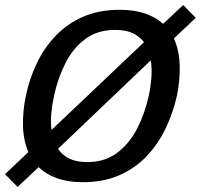

<svg xmlns="http://www.w3.org/2000/svg" viewBox="-46 -715 799 764"><path d="M284 10Q224 10 180 -6Q136 -22 108 -50L24 29L-26 -22L67 -110Q47 -156 45.5 -214Q44 -272 57 -334Q71 -402 100.5 -463.5Q130 -525 176 -573Q222 -621 285 -648.5Q348 -676 430 -676Q489 -676 532 -661Q575 -646 603 -620L683 -695L733 -644L646 -562Q667 -515 669 -456.5Q671 -398 658 -334Q643 -267 613.5 -205Q584 -143 538.5 -94.5Q493 -46 429.5 -18Q366 10 284 10ZM169 -334Q161 -297 158 -262.5Q155 -228 159 -198L527 -547Q510 -570 482 -583Q454 -596 413 -596Q342 -596 293 -559.5Q244 -523 214 -463Q184 -403 169 -334ZM301 -70Q372 -70 421 -107.5Q470 -145 500.5 -205Q531 -265 546 -334Q554 -372 556.5 -408Q559 -444 554 -475L185 -123Q201 -98 229.5 -84Q258 -70 301 -70Z"/></svg>

Font: Epunda Sans Medium
Style: Italic
Weight: 500
Italic angle: -12.0243°
Designer: Simon Atzbach
Foundry: typofactur
Version: Version 2.204; ttfautohint (v1.8.4.7-5d5b)